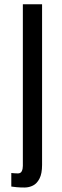

<svg xmlns="http://www.w3.org/2000/svg" viewBox="-20 -752 285 878"><path d="M92.3 105.5Q72.3 105.5 55.9 104Q39.6 102.5 31.7 101.1V39.1Q37.6 39.6 45.2 40.3Q52.7 41 61.5 41Q74.7 41 79.6 30.8Q84.5 20.5 84.5 6.8V-732.4H172.4V2Q172.4 42 160.6 64.7Q148.9 87.4 130.9 96.4Q112.8 105.5 92.3 105.5Z"/></svg>

Font: AntonioLight
Style: Regular
Weight: 300
Designer: Vernon Adams
Foundry: Vernon Adams
Version: Version 1.002